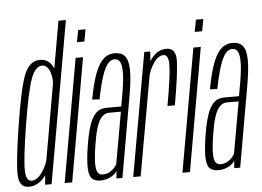

<svg xmlns="http://www.w3.org/2000/svg" viewBox="-56 -856 1266 929"><g transform="rotate(-5 577.0 -391.0)"><path d="M126.5 0H158L296 -785H260L132 -56.5ZM47.5 3Q87 3 118 -30Q149 -63 156 -101.5L145 -128Q138.5 -93 114.2 -59Q90 -25 63.5 -25Q36 -25 34.8 -78.5Q33.5 -132 59.5 -294.5Q87 -464.5 108.5 -520Q130 -575.5 161 -575.5Q187.5 -575.5 199.5 -541.8Q211.5 -508 206 -474L225.5 -499Q232.5 -537.5 212.5 -570.8Q192.5 -604 153.5 -604Q101 -604 75.5 -535.2Q50 -466.5 23.5 -293.5Q-2.5 -129.5 -2 -63.2Q-1.5 3 47.5 3Z M221.5 0H258L363 -598.5H327ZM351 -732 340 -673.5H376L387 -732Z M394.5 3Q411.5 3 424.8 -0.8Q438 -4.5 448.8 -10.8Q459.5 -17 466.5 -23.8Q473.5 -30.5 476.5 -37.5L473 0H502L569.5 -385.5Q585 -470.5 584 -518Q583 -565.5 566.5 -585Q550 -604.5 517.5 -604.5Q495 -604.5 476.8 -594.2Q458.5 -584 443 -560Q427.5 -536 414.2 -494.8Q401 -453.5 389 -390.5L425 -388.5Q439 -460 452.8 -500.8Q466.5 -541.5 481.2 -558.5Q496 -575.5 513.5 -575.5Q532.5 -575.5 541.2 -557.8Q550 -540 548.5 -498.5Q547 -457 533.5 -385.5L526.5 -345H457.5Q442 -345 428.2 -340.8Q414.5 -336.5 403 -325.2Q391.5 -314 381.8 -294.5Q372 -275 363.8 -244.2Q355.5 -213.5 348.5 -170Q337 -96.5 339 -59.5Q341 -22.5 355.5 -9.8Q370 3 394.5 3ZM408.5 -25Q394 -25 385.5 -36.2Q377 -47.5 376.5 -79Q376 -110.5 386 -171.5Q393 -218 401.8 -247.5Q410.5 -277 421 -292.5Q431.5 -308 442.5 -314Q453.5 -320 466 -320H522.5L478 -69.5Q473.5 -60.5 463.8 -50Q454 -39.5 440.2 -32.2Q426.5 -25 408.5 -25Z M749.5 -328H785.5Q811.5 -475 813.8 -539.5Q816 -604 768 -604Q729 -604 699.8 -570.2Q670.5 -536.5 662.5 -490.5L674.5 -475.5Q680.5 -507 702.8 -541Q725 -575 751.5 -575Q777 -575 776 -523Q775 -471 749.5 -328ZM554.5 0H590.5L683.5 -523L689.5 -598H660.5Z M793.5 0H830L935 -598.5H899ZM923 -732 912 -673.5H948L959 -732Z M966.5 3Q983.5 3 996.8 -0.8Q1010 -4.5 1020.8 -10.8Q1031.5 -17 1038.5 -23.8Q1045.5 -30.5 1048.5 -37.5L1045 0H1074L1141.5 -385.5Q1157 -470.5 1156 -518Q1155 -565.5 1138.5 -585Q1122 -604.5 1089.5 -604.5Q1067 -604.5 1048.8 -594.2Q1030.5 -584 1015 -560Q999.5 -536 986.2 -494.8Q973 -453.5 961 -390.5L997 -388.5Q1011 -460 1024.8 -500.8Q1038.5 -541.5 1053.2 -558.5Q1068 -575.5 1085.5 -575.5Q1104.5 -575.5 1113.2 -557.8Q1122 -540 1120.5 -498.5Q1119 -457 1105.5 -385.5L1098.5 -345H1029.5Q1014 -345 1000.2 -340.8Q986.5 -336.5 975 -325.2Q963.5 -314 953.8 -294.5Q944 -275 935.8 -244.2Q927.5 -213.5 920.5 -170Q909 -96.5 911 -59.5Q913 -22.5 927.5 -9.8Q942 3 966.5 3ZM980.5 -25Q966 -25 957.5 -36.2Q949 -47.5 948.5 -79Q948 -110.5 958 -171.5Q965 -218 973.8 -247.5Q982.5 -277 993 -292.5Q1003.5 -308 1014.5 -314Q1025.5 -320 1038 -320H1094.5L1050 -69.5Q1045.5 -60.5 1035.8 -50Q1026 -39.5 1012.2 -32.2Q998.5 -25 980.5 -25Z"/></g></svg>

Font: Anybody ExtraCondensed ExtraLight
Style: Italic
Weight: 250
Width: 2
Italic angle: -10°
Version: Version 1.113;gftools[0.9.25]